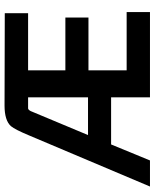

<svg xmlns="http://www.w3.org/2000/svg" viewBox="60 -720 661 820"><g transform="rotate(-90 390.0 -310.5)"><path d="M114.3 0 182.6 -166H383.8V0H748V-99.6H499V-262.7H724.6V-361.3H499V-520.5H743.2V-620.1L348.6 -621.1Q285.2 -621.1 260.7 -593.8Q246.1 -576.2 221.7 -517.6L2.9 0ZM325.2 -509.8Q331.1 -520.5 336.9 -520.5H383.8V-264.6H222.7Z"/></g></svg>

Font: Gemunu Libre
Style: Bold
Weight: 700
Designer: Pushpananda Ekanayake, Sol Matas, Kosala Senevirathne
Foundry: Mooniak
Version: Version 1.001